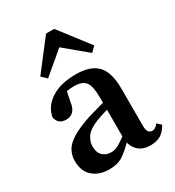

<svg xmlns="http://www.w3.org/2000/svg" viewBox="-170 -788 819 900"><g transform="rotate(-30 239.0 -338.0)"><path d="M157 12Q105 12 70.5 -17Q36 -46 36 -103Q36 -132 49 -157Q62 -182 97.5 -204.5Q133 -227 199 -249Q228 -258 269 -269Q310 -280 344 -287V-251Q312 -243 277 -233Q242 -223 223 -215Q176 -196 159 -171.5Q142 -147 142 -121Q142 -86 160.5 -69.5Q179 -53 206 -53Q219 -53 231.5 -57.5Q244 -62 264 -75.5Q284 -89 320 -115L331 -65H299Q261 -26 232 -7Q203 12 157 12ZM381 11Q339 11 314.5 -13Q290 -37 287 -79V-299Q287 -364 269.5 -386.5Q252 -409 207 -409Q191 -409 170.5 -406Q150 -403 123 -394L172 -426L157 -354Q153 -321 138 -306Q123 -291 100 -291Q56 -291 48 -332Q57 -386 108 -419.5Q159 -453 243 -453Q322 -453 358.5 -414.5Q395 -376 395 -286V-86Q395 -63 402.5 -53.5Q410 -44 423 -44Q439 -44 455 -65L476 -46Q459 -15 436.5 -2Q414 11 381 11ZM360 -501 198 -636H281L121 -501L94 -527L218 -688H262L386 -527Z"/></g></svg>

Font: Lisu Bosa
Style: Bold
Weight: 700
Designer: David Morse, Annie Olsen, Victor Gaultney, Frank Grießhammer (Latin)
Foundry: SIL International
Version: Version 2.000